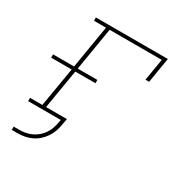

<svg xmlns="http://www.w3.org/2000/svg" viewBox="-161 -661 922 957"><g transform="rotate(30 300.0 -182.5)"><path d="M36 165V146H67Q84 146 102 143Q120 140 137.5 132Q155 124 169.5 111.5Q184 99 194.5 83.5Q205 68 211 50.5Q217 33 220 15L223 0H35V-19H106L144 -245H26V-264H147L188 -511H119V-530H533L509 -385H488L509 -511H209L168 -264H281V-245H165L127 -19H247L241 15Q238 35 231 55Q224 75 212 93Q200 111 183.5 125.5Q167 140 147.5 149Q128 158 107.5 161.5Q87 165 67 165Z"/></g></svg>

Font: Iosevka Curly Slab ThExObl
Style: Regular
Weight: 100
Width: 7
Italic angle: -9°
Monospace: yes
Designer: Belleve Invis
Foundry: Belleve Invis
Version: Version 11.1.0; ttfautohint (v1.8.3)